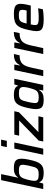

<svg xmlns="http://www.w3.org/2000/svg" viewBox="1278 -2060 791 3386"><g transform="rotate(-90 1673.0 -367.5)"><path d="M320 8Q281 8 246.5 2Q212 -4 188 -20.5Q164 -37 154 -69H148L128 0H31L189 -743H295L232 -445H238Q257 -475 282 -491Q307 -507 337 -512.5Q367 -518 402 -518Q461 -518 497 -505.5Q533 -493 550 -463Q567 -433 567 -380Q567 -354 562.5 -321.5Q558 -289 549 -248Q533 -172 514.5 -122.5Q496 -73 470 -44.5Q444 -16 408 -4Q372 8 320 8ZM281 -80Q323 -80 349.5 -85.5Q376 -91 392.5 -108.5Q409 -126 420 -161.5Q431 -197 444 -255Q451 -291 455.5 -317Q460 -343 460 -362Q460 -390 449 -404.5Q438 -419 415 -424Q392 -429 353 -429Q322 -429 300 -424Q278 -419 262 -408Q246 -397 234 -378Q226 -365 217.5 -343Q209 -321 201.5 -293.5Q194 -266 188 -239Q182 -212 179 -190.5Q176 -169 176 -157Q176 -115 200.5 -97.5Q225 -80 281 -80Z M770 -642 792 -743H903L882 -642ZM637 0 745 -510H852L744 0Z M870 0 886 -80 1240 -425H973L991 -510H1404L1387 -430L1035 -85H1315L1297 0Z M1606 8Q1548 8 1511.5 -4Q1475 -16 1458 -46.5Q1441 -77 1441 -130Q1441 -155 1445.5 -187.5Q1450 -220 1459 -260Q1475 -337 1493.5 -386.5Q1512 -436 1537.5 -465Q1563 -494 1599 -506Q1635 -518 1686 -518Q1728 -518 1761.5 -512Q1795 -506 1818 -490.5Q1841 -475 1850 -447H1857L1877 -510H1976L1868 0H1770L1781 -70H1775Q1755 -37 1728 -19.5Q1701 -2 1670 3Q1639 8 1606 8ZM1654 -80Q1688 -80 1711 -86.5Q1734 -93 1750 -105Q1766 -117 1776 -137Q1784 -150 1791.5 -171Q1799 -192 1806 -216Q1813 -240 1819 -265Q1825 -290 1828 -312.5Q1831 -335 1831 -350Q1831 -393 1807.5 -411Q1784 -429 1725 -429Q1685 -429 1659 -423.5Q1633 -418 1616.5 -400.5Q1600 -383 1588.5 -348Q1577 -313 1564 -255Q1557 -219 1552.5 -192.5Q1548 -166 1548 -147Q1548 -118 1558.5 -104Q1569 -90 1592.5 -85Q1616 -80 1654 -80Z M2022 0 2130 -510H2228L2211 -413H2217Q2240 -456 2268 -478.5Q2296 -501 2332 -509.5Q2368 -518 2413 -518L2391 -417Q2337 -417 2299.5 -404Q2262 -391 2238.5 -365Q2215 -339 2199.5 -300Q2184 -261 2173 -210L2127 0Z M2412 0 2520 -510H2618L2601 -413H2607Q2630 -456 2658 -478.5Q2686 -501 2722 -509.5Q2758 -518 2803 -518L2781 -417Q2727 -417 2689.5 -404Q2652 -391 2628.5 -365Q2605 -339 2589.5 -300Q2574 -261 2563 -210L2517 0Z M3020 8Q2943 8 2898 -4.5Q2853 -17 2834.5 -44.5Q2816 -72 2816 -117Q2816 -144 2821.5 -178.5Q2827 -213 2836 -254Q2851 -323 2868.5 -373Q2886 -423 2915 -455.5Q2944 -488 2993 -503Q3042 -518 3119 -518Q3188 -518 3227 -505.5Q3266 -493 3282 -467Q3298 -441 3298 -401Q3298 -383 3295.5 -360Q3293 -337 3288 -310.5Q3283 -284 3276 -254L3268 -220H2935Q2930 -195 2926.5 -175.5Q2923 -156 2923 -141Q2923 -116 2935.5 -103Q2948 -90 2977.5 -85Q3007 -80 3060 -80Q3083 -80 3111 -81Q3139 -82 3167.5 -85Q3196 -88 3220 -90L3202 -7Q3180 -3 3149 0.5Q3118 4 3084.5 6Q3051 8 3020 8ZM2951 -293H3181L3183 -304Q3188 -326 3190 -342Q3192 -358 3192 -371Q3192 -396 3182.5 -408.5Q3173 -421 3153 -425.5Q3133 -430 3100 -430Q3060 -430 3035 -424.5Q3010 -419 2995 -404Q2980 -389 2970 -362.5Q2960 -336 2951 -293Z"/></g></svg>

Font: Saira Thin Medium
Style: Italic
Weight: 500
Italic angle: -12°
Version: Version 1.101